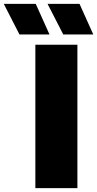

<svg xmlns="http://www.w3.org/2000/svg" viewBox="-128 -971 502 991"><path d="M54.5 0V-740H271.5V0ZM198.5 -793 117.5 -951H282.5L353.5 -793ZM-27.5 -793 -108.5 -951H56.5L127.5 -793Z"/></svg>

Font: Encode Sans Condensed Thin Black
Style: Regular
Weight: 900
Version: Version 3.002